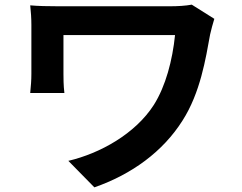

<svg xmlns="http://www.w3.org/2000/svg" viewBox="-20 -751 1040 826"><path d="M805 -731C778 -726 745 -724 710 -724H232C185 -724 142 -725 110 -728C113 -701 115 -671 115 -644V-433C115 -406 113 -382 110 -351H257C253 -383 253 -418 253 -433V-600H733C722 -492 693 -381 642 -300C562 -175 410 -91 274 -59L386 55C547 -1 681 -99 765 -232C842 -352 865 -499 884 -603C887 -617 897 -655 902 -670Z"/></svg>

Font: Spoqa Han Sans Neo Bold
Style: Bold
Weight: 700
Designer: [Spoqa Han Sans Neo] Dong-huui Kim  Younghwa Kang  Yujin Lee  [Noto Sans] Ryoko NISHIZUKA  (kana & ideographs); Paul D. 
Foundry: Spoqa (http://www.spoqa-han-sans.com)
Version: Version 1.000